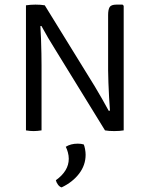

<svg xmlns="http://www.w3.org/2000/svg" viewBox="-20 -565 648 832"><path d="M220.5 -348.5Q203.5 -375.5 188.5 -401Q173.5 -426.5 159.5 -452.5L155 -452Q156.5 -428 157.8 -395.5Q159 -363 159.5 -332.2Q160 -301.5 160 -282V0Q141 3 125.5 3Q110 3 92.5 0V-542Q101 -543.5 112.5 -544.2Q124 -545 133.5 -545Q157.5 -545 174 -542L390.5 -191Q407 -164 422 -137.2Q437 -110.5 451 -85L456.5 -85.5Q454.5 -108.5 452.8 -141.5Q451 -174.5 449.8 -206.8Q448.5 -239 448.5 -259V-500.5Q448.5 -523 455 -534Q461.5 -545 484.5 -545H511L516 -540V0Q498.5 3 475 3Q451 3 435 0ZM343 61Q346 67.5 348.5 80.8Q351 94 351 105.5Q351 150.5 322.8 187.5Q294.5 224.5 247 247Q238 244.5 231.2 235.2Q224.5 226 222 216Q278 176 278 123Q278 109.5 274.2 95.5Q270.5 81.5 265 71Q286.5 57.5 317 57.5Q332 57.5 343 61Z"/></svg>

Font: Signika Negative SC Light
Style: Regular
Weight: 300
Designer: Anna Giedryś
Foundry: Anna Giedryś
Version: Version 2.000; ttfautohint (v1.8.3) -l 8 -r 50 -G 200 -x 9 -